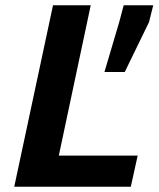

<svg xmlns="http://www.w3.org/2000/svg" viewBox="-20 -708 601 728"><path d="M34 0 181 -688H324L203 -118H502L476 0ZM376 -435 432 -624 449 -688H561L545 -624L453 -435Z"/></svg>

Font: Saira SemiBold
Style: Italic
Weight: 600
Italic angle: -12°
Designer: Hector Gatti with collaboration of the Omnibus-Type team
Foundry: Omnibus-Type
Version: Version 1.100; ttfautohint (v1.8.3)